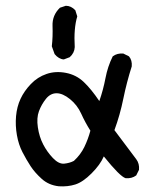

<svg xmlns="http://www.w3.org/2000/svg" viewBox="-20 -653 540 671"><path d="M185.5 -2Q150.4 -5.9 126 -27.8Q101.6 -49.8 86.9 -72.3Q72.3 -94.7 58.6 -121.1Q44.9 -147.5 39.1 -180.7Q33.2 -213.9 36.1 -247.1Q39.1 -280.3 51.8 -307.6Q64.5 -335 87.9 -359.4Q111.3 -383.8 142.6 -394.5Q173.8 -405.3 210 -398.4Q246.1 -391.6 272.5 -366.7Q298.8 -341.8 327.1 -299.8Q340.8 -338.9 348.6 -379.9Q356.4 -420.9 374 -456.1Q389.6 -467.8 411.1 -465.8L430.7 -456.1Q442.4 -442.4 440.4 -420.9Q422.9 -366.2 411.1 -308.6Q399.4 -251 379.9 -198.2L456.1 -96.7Q467.8 -81.1 465.8 -59.6L456.1 -40Q440.4 -28.3 418.9 -30.3Q399.4 -36.1 342.8 -106.4Q330.1 -77.1 299.8 -46.9Q269.5 -16.6 243.2 -8.3Q216.8 0 185.5 -2ZM238.3 -90.8Q261.7 -112.3 274.9 -139.6Q288.1 -167 295.9 -196.3Q277.3 -225.6 263.7 -255.9Q250 -286.1 224.6 -306.6Q199.2 -327.1 177.7 -327.1Q156.2 -327.1 140.6 -307.6Q125 -288.1 116.2 -264.6Q107.4 -241.2 112.3 -208Q117.2 -174.8 130.9 -148.4Q144.5 -122.1 165 -100.6Q185.5 -79.1 204.6 -81.1Q223.6 -83 238.3 -90.8ZM223.6 -453.1 203.1 -445.3Q185.5 -446.3 170.9 -463.9L161.1 -491.2Q165 -525.4 163.6 -562.5Q162.1 -599.6 189.5 -626L210 -632.8Q228.5 -632.8 243.2 -617.2L250 -595.7Q237.3 -553.7 241.2 -488.3Q240.2 -467.8 223.6 -453.1Z"/></svg>

Font: JasonHandwriting2
Style: Regular
Weight: 400
Version: Version 1.05.10